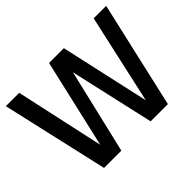

<svg xmlns="http://www.w3.org/2000/svg" viewBox="-150 -998 1256 1256"><g transform="rotate(-45 478.0 -370.0)"><path d="M182.5 0 14 -740H137.5L272 -124.5L413.5 -740H550.5L688.5 -120L826.5 -740H942L773 0H613.5L481 -586.5L342.5 0Z"/></g></svg>

Font: Encode Sans Cnd SmBold
Style: Regular
Weight: 600
Width: 3
Designer: Multiple Designers
Foundry: Impallari Type
Version: Version 3.002; ttfautohint (v1.8.3) -l 8 -r 50 -G 200 -x 14 